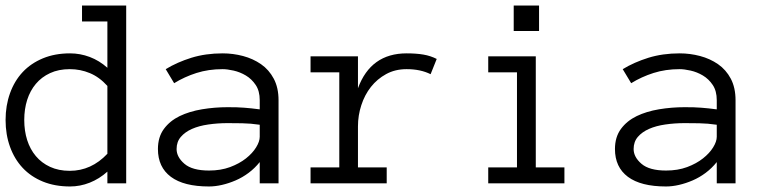

<svg xmlns="http://www.w3.org/2000/svg" viewBox="-21 -657 2770 688"><path d="M431.2 0H363.8V-42Q335 -16.1 300.5 -2.4Q266.1 11.2 230 11.2Q175.8 11.2 132.8 -6.3Q89.8 -23.9 60.3 -55.4Q30.8 -86.9 14.9 -130.9Q-1 -174.8 -1 -227.1Q-1 -278.8 14.9 -323Q30.8 -367.2 60.3 -398.7Q89.8 -430.2 132.8 -448Q175.8 -465.8 230 -465.8Q266.1 -465.8 300.5 -452.9Q335 -439.9 363.8 -414.1V-580.1H272.9V-637.2H431.2ZM363.8 -349.1Q335 -380.9 301 -395Q267.1 -409.2 229 -409.2Q189 -409.2 158.4 -395Q127.9 -380.9 107.4 -356.4Q86.9 -332 76.4 -299.1Q65.9 -266.1 65.9 -227.1Q65.9 -188 76.4 -155Q86.9 -122.1 107.4 -97.7Q127.9 -73.2 158.4 -59.1Q189 -44.9 229 -44.9Q306.2 -44.9 363.8 -106Z M544.9 -123Q544.9 -166 566.4 -195.1Q587.9 -224.1 622.8 -241Q657.7 -257.8 702.9 -265.4Q748 -272.9 794.9 -272.9Q813 -272.9 827.4 -272.5Q841.8 -272 854.7 -271Q867.7 -270 880.9 -268.6Q894 -267.1 909.7 -265.1V-297.9Q909.7 -331.1 895.3 -352.5Q880.9 -374 859.9 -386.5Q838.9 -398.9 815.9 -404.1Q793 -409.2 776.9 -409.2Q726.1 -409.2 683.1 -395.5Q640.1 -381.8 603 -358.9L572.8 -409.2Q613.8 -434.1 664.8 -450Q715.8 -465.8 776.9 -465.8Q814 -465.8 849.9 -456.3Q885.7 -446.8 914.3 -427Q942.9 -407.2 960 -375Q977.1 -342.8 977.1 -297.9V0H909.7V-76.2Q892.1 -54.2 869.9 -37.6Q847.7 -21 823.2 -10.5Q798.8 0 774.4 5.6Q750 11.2 728 11.2Q637.7 11.2 591.3 -23.4Q544.9 -58.1 544.9 -123ZM728 -45.9Q770 -45.9 803.5 -58.3Q836.9 -70.8 860.4 -89.4Q883.8 -107.9 896.7 -128.9Q909.7 -149.9 909.7 -167V-210Q877 -214.8 846.9 -215.3Q816.9 -215.8 794.9 -215.8Q758.8 -215.8 725.3 -210.9Q691.9 -206.1 667 -195.1Q642.1 -184.1 627 -166.5Q611.8 -148.9 611.8 -123Q611.8 -94.2 639.9 -70.1Q668 -45.9 728 -45.9Z M1522 -391.1Q1485.8 -409.2 1436 -409.2Q1395 -409.2 1362.8 -391.6Q1330.6 -374 1308.1 -345.5Q1285.6 -316.9 1273.7 -280Q1261.7 -243.2 1261.7 -204.1V-57.1H1364.7V0H1091.8V-57.1H1194.8V-397.9H1091.8V-455.1H1261.7V-340.8Q1307.6 -465.8 1436 -465.8Q1470.7 -465.8 1496.3 -461.4Q1522 -457 1543.9 -445.8Z M1910.6 -545.9H1819.8V-637.2H1910.6ZM2001.5 0H1728.5V-57.1H1831.5V-397.9H1728.5V-455.1H1898.9V-57.1H2001.5Z M2182.6 -123Q2182.6 -166 2204.1 -195.1Q2225.6 -224.1 2260.5 -241Q2295.4 -257.8 2340.6 -265.4Q2385.7 -272.9 2432.6 -272.9Q2450.7 -272.9 2465.1 -272.5Q2479.5 -272 2492.4 -271Q2505.4 -270 2518.6 -268.6Q2531.7 -267.1 2547.4 -265.1V-297.9Q2547.4 -331.1 2533 -352.5Q2518.6 -374 2497.6 -386.5Q2476.6 -398.9 2453.6 -404.1Q2430.7 -409.2 2414.6 -409.2Q2363.8 -409.2 2320.8 -395.5Q2277.8 -381.8 2240.7 -358.9L2210.4 -409.2Q2251.5 -434.1 2302.5 -450Q2353.5 -465.8 2414.6 -465.8Q2451.7 -465.8 2487.5 -456.3Q2523.4 -446.8 2552 -427Q2580.6 -407.2 2597.7 -375Q2614.7 -342.8 2614.7 -297.9V0H2547.4V-76.2Q2529.8 -54.2 2507.6 -37.6Q2485.4 -21 2460.9 -10.5Q2436.5 0 2412.1 5.6Q2387.7 11.2 2365.7 11.2Q2275.4 11.2 2229 -23.4Q2182.6 -58.1 2182.6 -123ZM2365.7 -45.9Q2407.7 -45.9 2441.2 -58.3Q2474.6 -70.8 2498 -89.4Q2521.5 -107.9 2534.4 -128.9Q2547.4 -149.9 2547.4 -167V-210Q2514.6 -214.8 2484.6 -215.3Q2454.6 -215.8 2432.6 -215.8Q2396.5 -215.8 2363 -210.9Q2329.6 -206.1 2304.7 -195.1Q2279.8 -184.1 2264.6 -166.5Q2249.5 -148.9 2249.5 -123Q2249.5 -94.2 2277.6 -70.1Q2305.7 -45.9 2365.7 -45.9Z"/></svg>

Font: Anonymous Pro
Style: Regular
Weight: 400
Monospace: yes
Designer: Mark Simonson
Version: Version 1.002